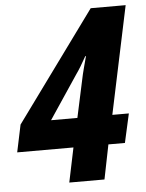

<svg xmlns="http://www.w3.org/2000/svg" viewBox="-60 -757 607 799"><g transform="rotate(-5 243.5 -357.5)"><path d="M197 0H344L373 -144H442L469 -265H400L495 -715H349L16 -258L-8 -144H227ZM144 -265 265 -446C278 -464 293 -489 309 -518H312C307 -498 293 -450 287 -418L254 -265Z"/></g></svg>

Font: Noto Sans Display SemiCondensed Extra
Style: Italic
Weight: 800
Width: 4
Italic angle: -12°
Designer: Monotype Design Team
Foundry: Monotype Imaging Inc.
Version: Version 1.900